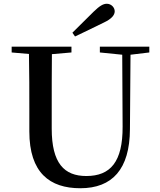

<svg xmlns="http://www.w3.org/2000/svg" viewBox="-20 -983 849 1021"><path d="M365 -809 379 -789C430 -813 481 -838 532 -863C577 -884 590 -905 590 -923C590 -943 572 -963 548 -963C529 -963 510 -952 478 -921C443 -887 404 -848 365 -809ZM511 -704 630 -692 632 -310C633 -122 567 -47 439 -47C322 -47 255 -114 255 -299V-397C255 -497 255 -597 256 -695L360 -704V-735H42V-704L134 -696C136 -596 136 -496 136 -397V-284C136 -64 245 18 407 18C577 18 670 -83 671 -296L674 -692L774 -704V-735H511Z"/></svg>

Font: Noto Serif JP SemiBold
Style: Regular
Weight: 600
Designer: Ryoko NISHIZUKA 西塚涼子 (kana & ideographs); Frank Grießhammer (Latin, Greek & Cyrillic); Wenlong ZHANG 张文龙 (bopomofo); San
Foundry: Adobe
Version: Version 2.001;hotconv 1.1.0;makeotfexe 2.6.0